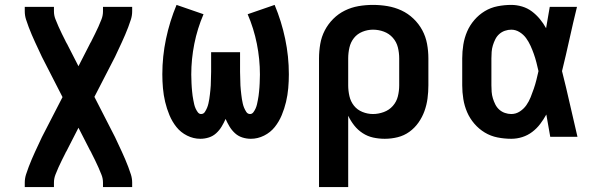

<svg xmlns="http://www.w3.org/2000/svg" viewBox="-20 -558 2440 783"><path d="M81 205V187Q81 170 86 154Q91 138 97 122.5Q103 107 109.5 91.5Q116 76 123 61Q130 46 137 31Q144 16 151 1L235 -162L151 -326Q144 -341 137 -356Q130 -371 123 -386Q116 -401 109.5 -416.5Q103 -432 97 -447.5Q91 -463 86 -479Q81 -495 81 -512V-530H200V-512Q200 -495 206 -480Q212 -465 218.5 -450Q225 -435 232.5 -420Q240 -405 247 -391Q247 -390 247 -390Q247 -390 247 -390L248 -389Q248 -389 248 -389Q248 -389 248 -389Q248 -389 248 -389Q248 -389 248 -389Q249 -387 250 -385Q251 -383 252 -381L253 -380Q253 -380 253 -380Q253 -380 253 -380Q254 -378 255 -376Q256 -374 257 -372L300 -288L343 -372Q344 -374 345 -376Q346 -378 347 -380Q348 -382 349.5 -384.5Q351 -387 352 -389Q352 -389 352 -389Q352 -389 352 -389Q352 -389 352 -389Q352 -389 352 -389L353 -390V-391Q360 -405 367.5 -420Q375 -435 381.5 -449.5Q388 -464 394 -479.5Q400 -495 400 -512V-530H519V-512Q519 -495 514 -479Q509 -463 503 -447.5Q497 -432 490.5 -416.5Q484 -401 477 -386Q470 -371 463 -356Q456 -341 449 -326L365 -163L449 1Q456 16 463 31Q470 46 477 61Q484 76 490.5 91.5Q497 107 503 122.5Q509 138 514 154Q519 170 519 187V205H400V187Q400 170 394 155Q388 140 381.5 125Q375 110 367.5 95Q360 80 353 66Q353 65 353 65Q353 65 353 65L352 64Q352 64 352 64Q352 64 352 64Q352 64 352 64Q352 64 352 64Q351 62 350 60Q349 58 348 56L347 55Q347 55 347 55Q347 55 347 55Q346 53 345 51Q344 49 343 47L300 -37L257 47Q256 49 255 51Q254 53 253 55Q252 57 250.5 59.5Q249 62 248 64Q248 64 248 64Q248 64 248 64L247 65V66Q240 80 232.5 95Q225 110 218.5 124.5Q212 139 206 154.5Q200 170 200 187V205Z M1003 8Q985 8 968 2.5Q951 -3 938 -15Q925 -27 916 -42Q907 -57 900 -73Q893 -57 884 -42Q875 -27 862 -15Q849 -3 832 2.5Q815 8 797 8Q769 8 743 -5Q717 -18 699.5 -40Q682 -62 671 -88.5Q660 -115 653.5 -142.5Q647 -170 644.5 -198.5Q642 -227 642 -255Q642 -328 657 -399.5Q672 -471 700 -538L810 -500Q785 -442 772.5 -379.5Q760 -317 760 -254Q760 -245 760.5 -236.5Q761 -228 761 -219Q761 -210 762 -201.5Q763 -193 763.5 -184.5Q764 -176 765.5 -167Q767 -158 768.5 -149.5Q770 -141 772 -132.5Q774 -124 777.5 -116Q781 -108 786.5 -100.5Q792 -93 800 -93Q810 -93 815.5 -101.5Q821 -110 824.5 -118.5Q828 -127 830 -136Q832 -145 833.5 -154Q835 -163 836 -172.5Q837 -182 838 -191Q839 -200 839.5 -209.5Q840 -219 840 -228Q840 -237 840.5 -246.5Q841 -256 841 -265V-345H959V-265Q959 -256 959.5 -246.5Q960 -237 960 -228Q960 -219 960.5 -209.5Q961 -200 962 -191Q963 -182 964 -172.5Q965 -163 966.5 -154Q968 -145 970 -136Q972 -127 975.5 -118.5Q979 -110 984.5 -101.5Q990 -93 1000 -93Q1008 -93 1013.5 -100.5Q1019 -108 1022.5 -116Q1026 -124 1028 -132.5Q1030 -141 1031.5 -149.5Q1033 -158 1034.5 -167Q1036 -176 1036.5 -184.5Q1037 -193 1038 -201.5Q1039 -210 1039 -219Q1039 -228 1039.5 -236.5Q1040 -245 1040 -254Q1040 -317 1027.5 -379.5Q1015 -442 990 -500L1100 -538Q1128 -471 1143 -399.5Q1158 -328 1158 -255Q1158 -227 1155.5 -198.5Q1153 -170 1146.5 -142.5Q1140 -115 1129 -88.5Q1118 -62 1100.5 -40Q1083 -18 1057 -5Q1031 8 1003 8Z M1281 205V-320Q1281 -349 1286 -378.5Q1291 -408 1304.5 -434Q1318 -460 1339 -481Q1360 -502 1386.5 -515Q1413 -528 1442 -533Q1471 -538 1501 -538Q1531 -538 1560.5 -533Q1590 -528 1617 -515.5Q1644 -503 1666 -482Q1688 -461 1702 -435Q1716 -409 1721.5 -379.5Q1727 -350 1727 -320V-210Q1727 -183 1723.5 -156.5Q1720 -130 1711 -105Q1702 -80 1686.5 -58Q1671 -36 1649.5 -20.5Q1628 -5 1602 1.5Q1576 8 1549 8Q1525 8 1502 3Q1479 -2 1459 -15Q1439 -28 1424.5 -46.5Q1410 -65 1400 -86V205ZM1501 -93Q1523 -93 1545 -101Q1567 -109 1582 -126Q1597 -143 1602.5 -165Q1608 -187 1608 -210V-320Q1608 -343 1602.5 -365Q1597 -387 1582 -404Q1567 -421 1545.5 -429Q1524 -437 1501 -437Q1479 -437 1458 -428.5Q1437 -420 1423.5 -403Q1410 -386 1405 -364Q1400 -342 1400 -320V-210Q1400 -188 1405 -166Q1410 -144 1423.5 -127Q1437 -110 1458 -101.5Q1479 -93 1501 -93Z M2065 8Q2037 8 2009 2.5Q1981 -3 1957 -17.5Q1933 -32 1914.5 -53.5Q1896 -75 1885 -100.5Q1874 -126 1869.5 -154Q1865 -182 1865 -210V-320Q1865 -348 1869.5 -376Q1874 -404 1885 -429.5Q1896 -455 1914.5 -476.5Q1933 -498 1957 -512.5Q1981 -527 2009 -532.5Q2037 -538 2065 -538Q2087 -538 2109 -531.5Q2131 -525 2149 -511.5Q2167 -498 2181.5 -480.5Q2196 -463 2207 -443Q2211 -465 2214.5 -486.5Q2218 -508 2222 -530H2333Q2317 -465 2302.5 -399Q2288 -333 2272 -268Q2289 -201 2304 -134Q2319 -67 2335 0H2224Q2220 -23 2216 -45.5Q2212 -68 2208 -91Q2197 -71 2183 -52.5Q2169 -34 2150.5 -20Q2132 -6 2110 1Q2088 8 2065 8ZM2065 -93Q2084 -93 2100 -103.5Q2116 -114 2126.5 -129Q2137 -144 2144 -161.5Q2151 -179 2157 -196.5Q2163 -214 2167.5 -232Q2172 -250 2176 -268Q2172 -286 2167.5 -303.5Q2163 -321 2157 -338Q2151 -355 2143.5 -371.5Q2136 -388 2125.5 -402.5Q2115 -417 2099 -427Q2083 -437 2065 -437Q2052 -437 2039 -432.5Q2026 -428 2016 -419Q2006 -410 2000 -398Q1994 -386 1990 -373Q1986 -360 1985 -346.5Q1984 -333 1984 -320V-210Q1984 -197 1985 -183.5Q1986 -170 1990 -157Q1994 -144 2000 -132Q2006 -120 2016 -111Q2026 -102 2039 -97.5Q2052 -93 2065 -93Z"/></svg>

Font: Iosevka Curly Extended
Style: Bold
Weight: 700
Width: 7
Monospace: yes
Designer: Belleve Invis
Foundry: Belleve Invis
Version: Version 11.1.0; ttfautohint (v1.8.3)